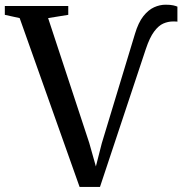

<svg xmlns="http://www.w3.org/2000/svg" viewBox="-37 -768 760 796"><path d="M293 7 44.5 -693 -17 -706.5V-743H246V-706.5L162.5 -693L333 -175.5L360.5 -78L385 -174L522.5 -627.5Q536.5 -674.5 557.2 -700.8Q578 -727 601.8 -737.8Q625.5 -748.5 649.5 -748.5Q669.5 -748.5 681.2 -745.8Q693 -743 698.5 -740.5V-678Q698 -678.5 694 -678.8Q690 -679 680 -679Q660 -679 640.2 -670.5Q620.5 -662 602 -637.2Q583.5 -612.5 567.5 -564.5L377.5 7Z"/></svg>

Font: Merriweather 72pt
Style: Regular
Weight: 400
Version: Version 2.100